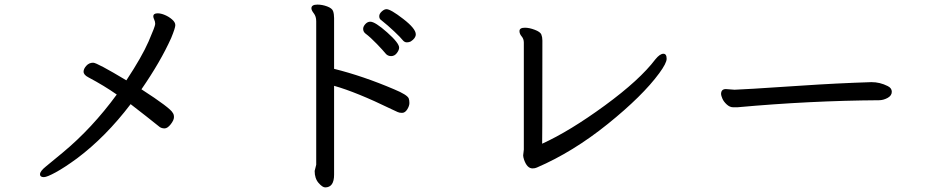

<svg xmlns="http://www.w3.org/2000/svg" viewBox="-20 -752 4040 839"><path d="M171.9 22Q154.8 22 154.8 9.8Q154.8 -3.9 180.4 -24.4Q206.1 -44.9 253.9 -85Q382.8 -191.9 490.2 -338.9Q436 -377 366.2 -414.1Q345.2 -424.8 345.2 -439Q345.2 -451.2 357.2 -464.6Q369.1 -478 387.2 -478Q403.8 -478 532.2 -400.9Q600.1 -503.9 629.2 -570.6Q658.2 -637.2 658.2 -647.2Q658.2 -657.2 654.1 -666Q649.9 -674.8 649.9 -680.2Q649.9 -693.8 668.9 -693.8Q683.1 -693.8 700.4 -686.5Q717.8 -679.2 731.9 -667Q746.1 -654.8 746.1 -642.1Q746.1 -629.9 728 -585.9Q681.2 -481.9 598.1 -361.8Q725.1 -279.8 734.9 -258.8Q740.2 -252 740.2 -240.2Q740.2 -227.1 726.1 -209Q711.9 -190.9 699.2 -190.9Q687 -190.9 678.2 -196.8Q623 -241.2 550.8 -296.9Q441.9 -153.8 316.9 -60.1Q262.2 -20 223.6 1Q185.1 22 171.9 22Z M1576.2 -606Q1566.9 -613.8 1566.9 -626Q1566.9 -636.2 1576.4 -646.7Q1585.9 -657.2 1598.1 -657.2Q1619.1 -657.2 1671.6 -610.6Q1724.1 -564 1724.1 -543.9Q1724.1 -533.2 1714.1 -520Q1704.1 -506.8 1689 -506.8Q1673.8 -506.8 1664.3 -518.8Q1654.8 -530.8 1627 -559.8Q1599.1 -588.9 1576.2 -606ZM1757.8 -566.9Q1747.1 -566.9 1739 -577.4Q1731 -587.9 1702.9 -614.5Q1674.8 -641.1 1647 -663.1Q1637.2 -668.9 1637.2 -681.2Q1637.2 -691.9 1648.2 -701.9Q1659.2 -711.9 1668.9 -711.9Q1687 -711.9 1741.9 -669.4Q1796.9 -627 1796.9 -602.1Q1796.9 -585 1774.9 -570.8Q1767.1 -566.9 1757.8 -566.9ZM1400.9 66.9Q1389.2 66.9 1372.1 47.4Q1355 27.8 1355 -4.9L1361.8 -32.2V-659.2Q1361.8 -680.2 1351.3 -693.6Q1340.8 -707 1340.8 -715.8Q1340.8 -731.9 1367.2 -731.9Q1388.2 -731.9 1409.7 -723.9Q1431.2 -715.8 1435.5 -703.4Q1439.9 -690.9 1439.9 -672.9V-451.2Q1565.9 -419.9 1702.1 -361.8Q1759.8 -337.9 1766.1 -321.8Q1769 -314 1769 -301.8Q1769 -289.1 1759.5 -273.9Q1750 -258.8 1736.8 -258.8Q1725.1 -258.8 1717.5 -262.5Q1710 -266.1 1690.9 -274.9Q1536.1 -350.1 1439.9 -377V11.2Q1439.9 66.9 1400.9 66.9Z M2307.1 -16.1Q2283.2 -16.1 2270 -54.2Q2266.1 -65.9 2266.1 -73.2L2269 -98.1V-565.9Q2269 -582 2259.5 -593Q2250 -604 2250 -616.2Q2250 -630.9 2273.9 -630.9Q2293 -630.9 2316.9 -621.8Q2340.8 -612.8 2345.5 -601.3Q2350.1 -589.8 2350.1 -575.2Q2350.1 -252.9 2349.6 -200.9Q2349.1 -148.9 2349.1 -124Q2470.2 -179.2 2623 -291Q2775.9 -402.8 2844.2 -493.2Q2863.8 -517.1 2878.9 -517.1Q2893.1 -517.1 2893.1 -495.1Q2893.1 -476.1 2860.8 -432.1Q2788.1 -333 2636 -210.4Q2483.9 -87.9 2326.2 -20Q2317.9 -16.1 2307.1 -16.1Z M3202.1 -283.2H3184.1Q3168.9 -283.2 3155.5 -295.7Q3142.1 -308.1 3136.5 -321.5Q3130.9 -335 3130.9 -340.8Q3130.9 -362.8 3151.9 -362.8L3189.9 -359.9Q3212.9 -359.9 3483.9 -377.9Q3634.8 -388.2 3788.1 -393.1Q3825.2 -393.1 3858.9 -376Q3877 -367.2 3877 -351.1Q3877 -334 3858.4 -324Q3839.8 -314 3820.8 -314Q3519 -312 3202.1 -283.2Z"/></svg>

Font: LXGW WenKai Mono GB Screen
Style: Regular
Weight: 400
Monospace: yes
Designer: LXGW / Fontworks Inc.
Foundry: LXGW / Fontworks Inc.
Version: Version 1.510;January 18,2025